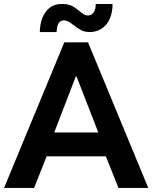

<svg xmlns="http://www.w3.org/2000/svg" viewBox="-21 -929 753 949"><path d="M296.9 -719.7H414.1L711.9 0H564.5L502.4 -156.2H209.5L147.5 0H-1ZM285.2 -909.2Q314.5 -909.7 333.3 -900.4Q352.1 -891.1 372.1 -874Q384.8 -862.8 393.6 -857.7Q402.3 -852.5 413.1 -852.5Q432.1 -852.5 442.4 -868.2Q452.6 -883.8 452.1 -909.2H535.2Q535.6 -869.6 522.5 -838.4Q509.3 -807.1 483.9 -789.1Q458.5 -771 422.9 -770.5Q397 -771 379.9 -780Q362.8 -789.1 341.8 -805.7Q326.2 -817.4 316.4 -822.8Q306.6 -828.1 294.9 -828.1Q277.3 -828.6 268.3 -813.5Q259.3 -798.3 258.8 -770.5H175.8Q176.3 -811 189.5 -843Q202.6 -875 227.3 -892.6Q252 -910.2 285.2 -909.2ZM464.8 -274.4 357.4 -550.8H353.5L247.1 -274.4Z"/></svg>

Font: Reddit Sans Chocolate
Style: Bold
Weight: 700
Designer: Stephen Hutchings
Foundry: Reddit
Version: Version 1.011